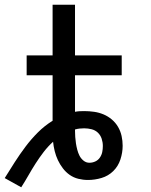

<svg xmlns="http://www.w3.org/2000/svg" viewBox="-20 -755 640 814"><path d="M70 39 0 0Q21 -34 42.5 -67.5Q64 -101 88 -133Q112 -165 140.5 -193.5Q169 -222 203 -243V-436H93V-520H203V-735H298V-520H496V-436H298V-281Q308 -283 318 -283.5Q328 -284 337 -284Q358 -284 379 -281Q400 -278 419 -270Q438 -262 454 -248.5Q470 -235 480.5 -217Q491 -199 495.5 -178.5Q500 -158 500 -137Q500 -108 490.5 -79Q481 -50 460 -29.5Q439 -9 410.5 -0.5Q382 8 353 8Q332 8 312 3Q292 -2 275.5 -13.5Q259 -25 246.5 -41.5Q234 -58 225.5 -76Q217 -94 212 -114Q207 -134 205 -154Q183 -134 165 -110.5Q147 -87 131 -62Q115 -37 100.5 -11.5Q86 14 70 39ZM359 -65Q372 -65 384 -70.5Q396 -76 403.5 -87Q411 -98 413.5 -110.5Q416 -123 416 -136Q416 -152 411 -167Q406 -182 395 -192.5Q384 -203 368.5 -207Q353 -211 337 -211Q328 -211 318 -210Q308 -209 298 -206V-201Q298 -188 299 -174Q300 -160 302 -147Q304 -134 307.5 -120.5Q311 -107 317 -95Q323 -83 334 -74Q345 -65 359 -65Z"/></svg>

Font: Iosevka HT Medium Extended
Style: Regular
Weight: 500
Width: 7
Monospace: yes
Designer: Belleve Invis
Foundry: Belleve Invis
Version: Version 32.3.0; ttfautohint (v1.8.4)